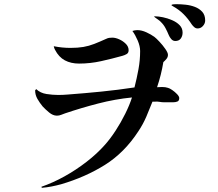

<svg xmlns="http://www.w3.org/2000/svg" viewBox="-20 -846 1040 918"><path d="M837 -377Q837 -364 828 -360.5Q819 -357 808 -357H765Q754 -357 743 -359Q732 -361 721 -360H709Q695 -324 679.5 -288Q664 -252 642 -219Q575 -116 481.5 -57.5Q388 1 272 35Q250 41 227 45.5Q204 50 180 52L178 47Q233 28 288 -2.5Q343 -33 393.5 -72Q444 -111 482 -154Q507 -182 532.5 -221Q558 -260 579 -302.5Q600 -345 611 -380Q530 -372 449 -351Q368 -330 291 -304Q282 -301 272.5 -297Q263 -293 252 -293Q233 -293 214.5 -308.5Q196 -324 184 -337Q170 -354 159 -373Q148 -392 148 -414L153 -420Q173 -401 202.5 -396.5Q232 -392 258 -392Q269 -392 281 -392.5Q293 -393 304 -394Q384 -400 464 -408Q544 -416 623 -428Q634 -471 642 -514.5Q650 -558 650 -602Q650 -625 638.5 -652Q627 -679 613 -698Q619 -700 625 -701Q631 -702 637 -702Q657 -702 680 -691.5Q703 -681 719 -669Q727 -663 742.5 -646.5Q758 -630 770.5 -612Q783 -594 783 -584Q783 -573 776 -564.5Q769 -556 761 -549Q751 -488 731 -429Q737 -429 743 -429.5Q749 -430 755 -430Q771 -430 783 -426Q791 -424 803.5 -415.5Q816 -407 826.5 -396Q837 -385 837 -377ZM595 -606Q595 -593 585.5 -587.5Q576 -582 565 -579Q515 -565 463 -553.5Q411 -542 358 -542Q319 -542 290 -557.5Q261 -573 243 -608Q239 -615 237 -625Q257 -621 277 -619Q297 -617 317 -617Q352 -617 378.5 -621.5Q405 -626 430.5 -636Q456 -646 487 -660Q495 -664 502 -665Q509 -666 517 -666Q532 -666 550 -658Q568 -650 581.5 -636.5Q595 -623 595 -606ZM853 -690Q853 -674 844.5 -662Q836 -650 818 -650Q807 -650 799 -659Q791 -668 787 -678Q780 -695 771 -712Q762 -729 748 -742Q746 -745 738 -750.5Q730 -756 723.5 -761Q717 -766 717 -766Q717 -768 720 -768Q737 -768 759 -763.5Q781 -759 803 -749.5Q825 -740 839 -725.5Q853 -711 853 -690ZM961 -748Q961 -734 950.5 -722Q940 -710 925 -710Q916 -710 909 -716Q902 -722 897 -729Q879 -757 857.5 -778.5Q836 -800 807 -816Q806 -817 803 -818.5Q800 -820 800 -821Q800 -825 811 -825.5Q822 -826 824 -826Q844 -826 867.5 -823.5Q891 -821 912 -813Q933 -805 947 -789.5Q961 -774 961 -748Z"/></svg>

Font: Kaisei Tokumin Medium
Style: Regular
Weight: 500
Designer: Font-Kai, 金井和夫
Foundry: KAZUO KANAI
Version: Version 5.003